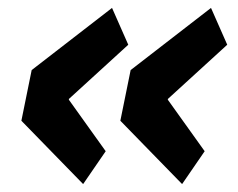

<svg xmlns="http://www.w3.org/2000/svg" viewBox="-20 -514 602 485"><path d="M247 -132 190 -49 34 -209 60 -337 263 -494 304 -401 154 -264V-262ZM497 -132 440 -49 284 -209 310 -337 513 -494 554 -401 404 -264V-262Z"/></svg>

Font: IBM Plex Sans
Style: Bold Italic
Weight: 700
Italic angle: -11.31°
Designer: Mike Abbink, Paul van der Laan, Pieter van Rosmalen
Foundry: Bold Monday
Version: Version 3.201